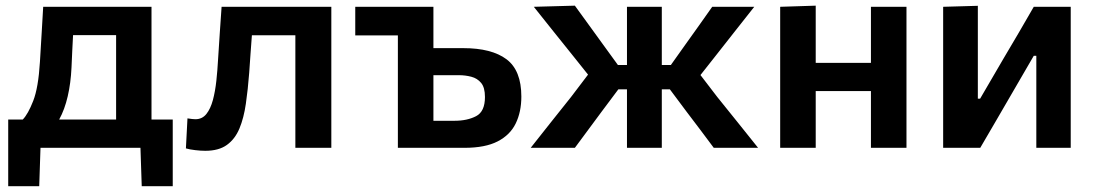

<svg xmlns="http://www.w3.org/2000/svg" viewBox="-20 -522 3866 678"><path d="M9 135.5V-100H60.5Q79 -119 97.2 -165.5Q115.5 -212 121 -303.5Q124.5 -360.5 127.2 -406.5Q130 -452.5 132.5 -498H515V-100H590V135.5H480.5L476 0H123L118.5 135.5ZM232.5 -283.5Q230 -229 219.2 -182.2Q208.5 -135.5 189 -100H390V-398H238Q236.5 -371.5 235.2 -343.5Q234 -315.5 232.5 -283.5Z M705 10.5Q689 10.5 669.5 8.2Q650 6 636.5 2L642 -104Q650.5 -102.5 658 -101.8Q665.5 -101 670 -101Q694 -101 708.8 -119.5Q723.5 -138 731.8 -168.8Q740 -199.5 744 -236.8Q748 -274 750 -311.5Q753 -359.5 756.2 -406.8Q759.5 -454 762.5 -498H1150V0H1023V-397.5H869.5Q867 -363.5 864.5 -329.8Q862 -296 860 -265Q855.5 -206 848.2 -155.8Q841 -105.5 825.5 -68.2Q810 -31 781.2 -10.2Q752.5 10.5 705 10.5Z M1385 0V-397H1234.5V-498H1510.5V-352H1616Q1716 -352 1768.5 -312.8Q1821 -273.5 1821 -181Q1821 -127 1801.2 -86.2Q1781.5 -45.5 1737.5 -22.8Q1693.5 0 1620 0ZM1510.5 -95.5H1585Q1630 -95.5 1661.2 -111.8Q1692.5 -128 1692.5 -179.5Q1692.5 -213 1679 -229.2Q1665.5 -245.5 1644.2 -251Q1623 -256.5 1601 -256.5H1510.5Z M1854 0Q1889.5 -45 1925.2 -90Q1961 -135 1996.5 -179.5L2056.5 -258.5L2007 -320.5Q1971 -365 1936 -409Q1901 -453 1865 -498L2010 -502Q2035 -467.5 2059.5 -433.8Q2084 -400 2109 -365.5L2162 -292.5H2194V-498H2317V-292.5H2349L2400.5 -365Q2424 -398 2448 -431.5Q2472 -465 2495 -498H2643.5Q2608 -453 2573.2 -409Q2538.5 -365 2504 -321L2453.5 -257L2512.5 -180Q2548.5 -135.5 2584.8 -90.2Q2621 -45 2657 0H2500.5Q2476 -33 2452.5 -64.2Q2429 -95.5 2404.5 -127.5L2345.5 -206.5H2317V0H2194V-206.5H2163.5L2104 -127Q2080.5 -95 2057 -63.5Q2033.5 -32 2010 0Z M2735 0V-498L2860.5 -502V-300H3055.5V-498H3181V0H3055.5V-200.5H2860.5V0Z M3310.5 0V-498L3433 -501.5V-173.5H3441L3523.5 -315Q3551 -361 3577.8 -407Q3604.5 -453 3630.5 -498H3761V0H3639.5V-325H3630.5L3549.5 -185.5Q3522.5 -138.5 3495.2 -92Q3468 -45.5 3441.5 0Z"/></svg>

Font: Commissioner SemiBold
Style: Regular
Weight: 600
Designer: Kostas Bartsokas
Foundry: Kostas Bartsokas
Version: Version 1.000; ttfautohint (v1.8.3)